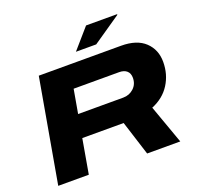

<svg xmlns="http://www.w3.org/2000/svg" viewBox="-148 -1041 1230 1199"><g transform="rotate(-20 466.5 -441.0)"><path d="M429.2 -749 544.9 -881.8H750L752 -877.9L564 -749ZM39.1 0 160.2 -688H707Q811.5 -688 865.7 -636.5Q919.9 -585 919.9 -503.9Q919.9 -421.4 878.4 -355.7Q836.9 -290 757.8 -257.8L850.1 0H629.9L557.1 -229H282.2L242.2 0ZM309.1 -378.9H608.9Q649.9 -378.9 679 -405.8Q708 -432.6 708 -475.1Q708 -504.9 689.9 -521Q671.9 -537.1 639.2 -537.1H336.9Z"/></g></svg>

Font: Archivo Expanded ExtraBold
Style: Italic
Weight: 800
Width: 7
Italic angle: -10°
Designer: Hector Gatti
Foundry: Omnibus-Type
Version: Version 2.001